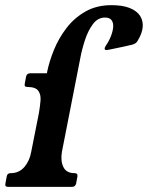

<svg xmlns="http://www.w3.org/2000/svg" viewBox="-42 -724 573 744"><path d="M141 -447Q149 -486 167 -530.5Q185 -575 215 -614.5Q245 -654 288.5 -679Q332 -704 390 -704Q433 -704 460.5 -693Q488 -682 500.5 -663Q513 -644 511 -619.5Q509 -595 492 -567Q486 -554 467 -550Q450 -546 428.5 -541.5Q407 -537 390.5 -533.5Q374 -530 372 -530Q364 -530 363.5 -534.5Q363 -539 368 -547Q380 -564 387.5 -583Q395 -602 396.5 -618.5Q398 -635 390.5 -645.5Q383 -656 365 -656Q337 -656 318 -630.5Q299 -605 287 -568Q275 -531 269 -498L198 -136Q192 -101 203.5 -77Q215 -53 247 -53Q260 -53 258 -40L253 -13Q250 0 237 0H-11Q-24 0 -21 -13L-16 -40Q-14 -53 -1 -53Q32 -53 52.5 -77Q73 -101 79 -136L109 -287Q113 -311 115 -334Q117 -357 106.5 -372Q96 -387 64 -387Q51 -387 54 -400L59 -427Q62 -440 75 -440H140Z"/></svg>

Font: Young Serif Light
Style: Italic
Weight: 300
Italic angle: -10.979°
Designer: Bastien Sozeau
Foundry: NBR — Bastien Sozeau
Version: Version 5.001